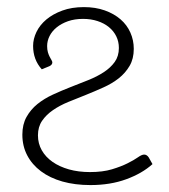

<svg xmlns="http://www.w3.org/2000/svg" viewBox="-20 -526 489 554"><path d="M100.5 -326Q75.5 -354 75.5 -393.5Q75.5 -413.5 85.2 -433.8Q95 -454 113.8 -469.8Q132.5 -485.5 159.8 -495.5Q187 -505.5 222 -505.5Q255.5 -505.5 282.2 -496Q309 -486.5 327.8 -470.2Q346.5 -454 356.2 -432Q366 -410 366 -385Q366 -356.5 354 -336Q342 -315.5 322.8 -300.2Q303.5 -285 278.5 -273.8Q253.5 -262.5 227.8 -252.2Q202 -242 177 -231.8Q152 -221.5 132.8 -208.2Q113.5 -195 101.5 -177.5Q89.5 -160 89.5 -135.5Q89.5 -112 100.5 -92.5Q111.5 -73 131.5 -59Q151.5 -45 179 -37.2Q206.5 -29.5 239.5 -29.5Q276.5 -29.5 303 -37.5Q329.5 -45.5 348 -54.8Q366.5 -64 377.8 -72Q389 -80 396 -80Q403.5 -80 409 -72L420 -52.5Q390 -25.5 344.2 -8.8Q298.5 8 241 8Q196.5 8 160.2 -2.2Q124 -12.5 98.2 -31.8Q72.5 -51 58.5 -77.8Q44.5 -104.5 44.5 -137.5Q44.5 -167 56.5 -188.5Q68.5 -210 88 -225.8Q107.5 -241.5 132.5 -253Q157.5 -264.5 183.8 -274.8Q210 -285 235 -295Q260 -305 279.5 -317.8Q299 -330.5 311 -347.2Q323 -364 323 -387.5Q323 -406 315.5 -421.2Q308 -436.5 294.2 -447.8Q280.5 -459 261.5 -465.2Q242.5 -471.5 219.5 -471.5Q195.5 -471.5 176.2 -464.8Q157 -458 143.5 -447Q130 -436 123 -422Q116 -408 116 -393Q116 -383 118.2 -375.2Q120.5 -367.5 123.5 -361.8Q126.5 -356 128.8 -352.2Q131 -348.5 131 -346Q131 -339 122.5 -335Z"/></svg>

Font: Lato 2
Style: Regular
Weight: 300
Designer: Lukasz Dziedzic with Adam Twardoch and Botio Nikoltchev
Foundry: tyPoland Lukasz Dziedzic
Version: Version 2.015; 2015-08-06; http://www.latofonts.com/